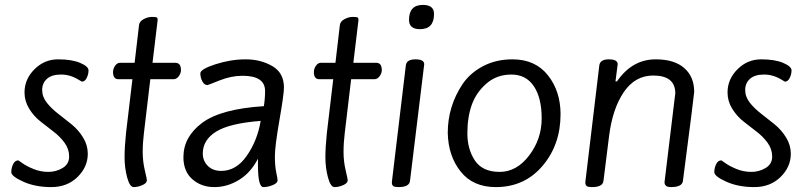

<svg xmlns="http://www.w3.org/2000/svg" viewBox="-20 -749 3279 783"><path d="M55 -95Q56 -95 71.5 -83.5Q87 -72 116 -60Q145 -48 177 -48Q209 -48 235.5 -64Q262 -80 262 -110.5Q262 -141 243.5 -166.5Q225 -192 198 -212.5Q171 -233 144 -254.5Q117 -276 98.5 -306.5Q80 -337 80 -372Q80 -426 120.5 -466.5Q161 -507 217 -507Q273 -507 307 -492.5Q341 -478 341 -462Q341 -446 333.5 -431Q326 -416 314 -416Q313 -416 302 -423Q267 -445 229 -445Q191 -445 171.5 -427.5Q152 -410 152 -382Q152 -354 171 -330Q190 -306 217.5 -285Q245 -264 272.5 -241.5Q300 -219 319 -188Q338 -157 338 -122Q338 -68 296 -27Q254 14 189 14Q124 14 75 -8Q26 -30 26 -47Q26 -64 33.5 -79.5Q41 -95 55 -95Z M470 -493H529L547 -647Q549 -662 566 -671Q583 -680 599 -680Q615 -680 619 -678Q623 -676 623 -668L602 -493H695Q718 -493 718 -463Q718 -450 709 -438Q700 -426 688 -426H593L567 -207Q562 -167 562 -129Q562 -91 570.5 -55Q579 -19 579 -14Q579 -2 560.5 6Q542 14 525.5 14Q509 14 498.5 -25.5Q488 -65 488 -107.5Q488 -150 494 -207L520 -426H463Q441 -426 441 -455Q441 -469 449.5 -481Q458 -493 470 -493Z M807 -123Q807 -93 827.5 -72.5Q848 -52 882 -52Q944 -52 987 -114.5Q1030 -177 1043 -256Q915 -246 861 -212Q807 -178 807 -123ZM1138 -392Q1138 -365 1119.5 -258.5Q1101 -152 1101 -112Q1101 -72 1106.5 -46Q1112 -20 1112 -14Q1112 -2 1092 6Q1072 14 1054 14Q1032 14 1032 -76V-102Q1003 -45 955 -15.5Q907 14 854 14Q801 14 764.5 -18Q728 -50 728 -108Q728 -191 804.5 -248Q881 -305 1056 -316Q1061 -346 1061 -378Q1061 -440 969 -440Q923 -440 875.5 -421Q828 -402 826 -402Q813 -402 805 -417.5Q797 -433 797 -450Q797 -467 859 -487Q921 -507 982 -507Q1043 -507 1090.5 -479.5Q1138 -452 1138 -392Z M1289 -493H1348L1366 -647Q1368 -662 1385 -671Q1402 -680 1418 -680Q1434 -680 1438 -678Q1442 -676 1442 -668L1421 -493H1514Q1537 -493 1537 -463Q1537 -450 1528 -438Q1519 -426 1507 -426H1412L1386 -207Q1381 -167 1381 -129Q1381 -91 1389.5 -55Q1398 -19 1398 -14Q1398 -2 1379.5 6Q1361 14 1344.5 14Q1328 14 1317.5 -25.5Q1307 -65 1307 -107.5Q1307 -150 1313 -207L1339 -426H1282Q1260 -426 1260 -455Q1260 -469 1268.5 -481Q1277 -493 1289 -493Z M1605 14Q1590 14 1584 10Q1578 6 1578 -6L1635 -482Q1638 -507 1674 -507Q1710 -507 1710 -487L1652 -11Q1649 14 1605 14ZM1750 -692Q1750 -630 1693 -630Q1648 -630 1648 -668Q1648 -729 1705 -729Q1750 -729 1750 -692Z M2070 -507Q2163 -507 2214.5 -442Q2266 -377 2266 -283Q2266 -159 2192.5 -72.5Q2119 14 2002 14Q1909 14 1858.5 -49.5Q1808 -113 1806 -207Q1806 -316 1867 -407Q1898 -452 1950.5 -479.5Q2003 -507 2070 -507ZM1964 -408.5Q1922 -372 1904 -321.5Q1886 -271 1886 -205.5Q1886 -140 1917 -94Q1948 -48 2017.5 -48Q2087 -48 2138 -115Q2189 -182 2189 -266Q2189 -350 2157 -397.5Q2125 -445 2065.5 -445Q2006 -445 1964 -408.5Z M2732 -353 2734 -368Q2734 -441 2644 -441Q2570 -441 2524 -373.5Q2478 -306 2464 -195L2441 -11Q2438 14 2394 14Q2379 14 2373 10Q2367 6 2367 -6L2424 -482Q2427 -507 2463 -507Q2499 -507 2499 -487L2490 -417H2496Q2558 -507 2654 -507Q2730 -507 2770.5 -471.5Q2811 -436 2811 -374Q2811 -365 2765 -11Q2762 14 2716 14Q2690 14 2690 -6Z M2922 -95Q2923 -95 2938.5 -83.5Q2954 -72 2983 -60Q3012 -48 3044 -48Q3076 -48 3102.5 -64Q3129 -80 3129 -110.5Q3129 -141 3110.5 -166.5Q3092 -192 3065 -212.5Q3038 -233 3011 -254.5Q2984 -276 2965.5 -306.5Q2947 -337 2947 -372Q2947 -426 2987.5 -466.5Q3028 -507 3084 -507Q3140 -507 3174 -492.5Q3208 -478 3208 -462Q3208 -446 3200.5 -431Q3193 -416 3181 -416Q3180 -416 3169 -423Q3134 -445 3096 -445Q3058 -445 3038.5 -427.5Q3019 -410 3019 -382Q3019 -354 3038 -330Q3057 -306 3084.5 -285Q3112 -264 3139.5 -241.5Q3167 -219 3186 -188Q3205 -157 3205 -122Q3205 -68 3163 -27Q3121 14 3056 14Q2991 14 2942 -8Q2893 -30 2893 -47Q2893 -64 2900.5 -79.5Q2908 -95 2922 -95Z"/></svg>

Font: Kite One
Style: Regular
Weight: 400
Designer: Eduardo Rodriguez Tunni
Foundry: Eduardo Rodriguez Tunni
Version: Version 1.001